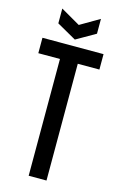

<svg xmlns="http://www.w3.org/2000/svg" viewBox="-125 -873 574 926"><g transform="rotate(15 162.0 -410.5)"><path d="M118 0V-583H10V-660H315V-583H207V0ZM66 -821 163 -765 259 -821V-747L163 -692L66 -747Z"/></g></svg>

Font: Bricolage Grotesque 96pt Condensed
Style: Regular
Weight: 400
Width: 3
Designer: Mathieu Triay
Foundry: Atelier Triay
Version: Version 1.001; ttfautohint (v1.8.4.7-5d5b);gftools[0.9.33.de